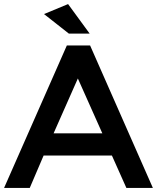

<svg xmlns="http://www.w3.org/2000/svg" viewBox="-20 -922 770 942"><path d="M422 -699 730 0H600L529 -159H194L126 0H0L308 -699ZM482 -268 362 -537 243 -268ZM420 -757H318L196 -853L314 -902Z"/></svg>

Font: Montreal
Style: Regular
Weight: 400
Designer: Julieta Ulanovsky, usr_local_share
Foundry: Julieta Ulanovsky, usr_local_share
Version: Version 2.001